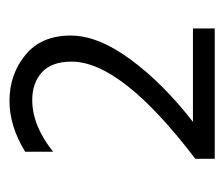

<svg xmlns="http://www.w3.org/2000/svg" viewBox="-54 -811 473 405"><g transform="rotate(-90 182.5 -608.5)"><path d="M325 -392H50V-433Q255 -589 255 -694Q255 -736 232.5 -756.5Q210 -777 174 -777Q120 -777 65 -733V-792Q119 -825 172 -825Q228 -825 269 -791.5Q310 -758 310 -696Q310 -638 259.5 -569.5Q209 -501 128 -438H325Z"/></g></svg>

Font: Hind Siliguri Light
Style: Regular
Weight: 300
Designer: Jyotish Sonowal
Foundry: Indian Type Foundry
Version: Version 1.001;PS 1.0;hotconv 1.0.86;makeotf.lib2.5.63406; tt